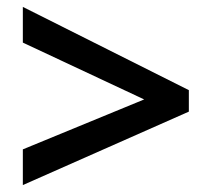

<svg xmlns="http://www.w3.org/2000/svg" viewBox="-20 -639 612 554"><path d="M45.9 -105 524.9 -316.9V-378.9L45.9 -619.1V-516.1L396 -352.1L45.9 -208Z"/></svg>

Font: Noto Reveo Sans
Style: Regular
Weight: 600
Designer: Monotype Design Team
Foundry: Monotype Imaging Inc.
Version: Version 2.007